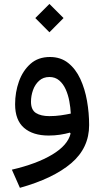

<svg xmlns="http://www.w3.org/2000/svg" viewBox="-20 -671 508 956"><path d="M155.8 -581.1 226.1 -651.4 296.4 -581.1 226.1 -510.3ZM331.5 -5.9 328.1 -10.7Q305.7 -4.4 278.6 -0.2Q251.5 3.9 222.2 3.9Q144 3.9 99.6 -34.4Q55.2 -72.8 55.2 -151.9Q55.2 -211.4 74.2 -265.1Q93.3 -318.8 131.6 -353Q169.9 -387.2 228.5 -387.2Q282.2 -387.2 319.6 -357.4Q356.9 -327.6 379.9 -278.1Q402.8 -228.5 413.3 -168.5Q423.8 -108.4 423.8 -48.3Q423.8 65.9 334.5 141.8Q245.1 217.8 79.1 264.2L39.1 173.8Q163.1 145 240.2 98.6Q317.4 52.2 331.5 -5.9ZM332.5 -105.5Q331.1 -135.3 325.2 -167Q319.3 -198.7 307.1 -226.1Q294.9 -253.4 274.9 -270.5Q254.9 -287.6 226.1 -287.6Q195.3 -287.6 174.8 -269Q154.3 -250.5 144.3 -222.2Q134.3 -193.8 134.3 -164.6Q134.3 -124 158.9 -108.4Q183.6 -92.8 225.6 -92.8Q255.9 -92.8 282.7 -96.7Q309.6 -100.6 332.5 -105.5Z"/></svg>

Font: Estedad-FD Medium
Style: Regular
Weight: 500
Designer: Amin Abedi
Version: Version 7.3